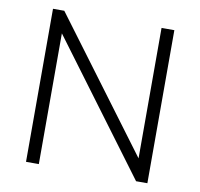

<svg xmlns="http://www.w3.org/2000/svg" viewBox="-79 -788 908 871"><g transform="rotate(10 375.5 -352.5)"><path d="M96 0V-705H148L614 -80H596V-705H655V0H603L138 -625H155V0Z"/></g></svg>

Font: Nunito Sans 11pt Light
Style: Regular
Weight: 300
Version: Version 3.101;gftools[0.9.27]